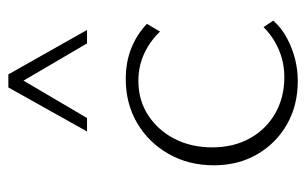

<svg xmlns="http://www.w3.org/2000/svg" viewBox="-160 -584 750 471"><g transform="rotate(-90 215.5 -349.0)"><path d="M252 6Q192 6 145.5 -20.5Q99 -47 72 -93.5Q45 -140 45 -200Q45 -262 73 -311Q101 -360 148.5 -388Q196 -416 257 -416Q298 -416 332 -402.5Q366 -389 392 -364L373 -332Q349 -357 318.5 -371Q288 -385 252 -385Q204 -385 167 -360.5Q130 -336 109.5 -295.5Q89 -255 89 -204Q89 -151 111.5 -111Q134 -71 173 -49Q212 -27 261 -27Q297 -27 328.5 -40.5Q360 -54 384 -78L400 -54Q381 -33 356 -20Q331 -7 305 -0.5Q279 6 252 6ZM344 -511 245 -680 236 -704H268L377 -511ZM128 -511 236 -704H268L261 -681L161 -511Z"/></g></svg>

Font: Ysabeau ExtraLight
Style: Regular
Weight: 250
Designer: Christian Thalmann (Catharsis Fonts)
Version: Version 2.002